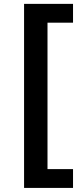

<svg xmlns="http://www.w3.org/2000/svg" viewBox="-20 -757 414 977"><path d="M102.5 -737.3H351.6V-641.6H221.7V103.5H351.6V199.2H102.5Z"/></svg>

Font: Pretendard SemiBold
Style: Regular
Weight: 600
Designer: Base glyphs from Inter by Rasmus Andersson; Hangeul glyphs from Noto Sans CJK(Source Han Sans) by Jang Soo-young and Kan
Foundry: Kil Hyung-jin
Version: Version 1.309